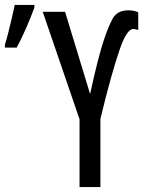

<svg xmlns="http://www.w3.org/2000/svg" viewBox="-48 -762 587 782"><path d="M319 -379 217 -714H126L276 -276V0H361V-278Q383 -370 403.5 -443Q424 -516 439 -559Q468 -644 495 -644Q501 -644 515 -640V-712Q496 -720 475 -720Q429 -720 410.5 -685.5Q392 -651 375 -599Q364 -566 350 -512Q336 -458 319 -379ZM-28 -568H20Q40 -605 59.5 -650Q79 -695 92 -731V-742H12Q9 -728 1.5 -694.5Q-6 -661 -14.5 -628Q-23 -595 -28 -580Z"/></svg>

Font: Noto Sans Display Condensed
Style: Regular
Weight: 400
Width: 3
Designer: Monotype Design Team
Foundry: Monotype Imaging Inc.
Version: Version 1.900